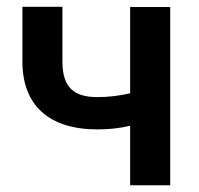

<svg xmlns="http://www.w3.org/2000/svg" viewBox="-20 -549 590 569"><path d="M484.4 -528.3H365.7V-272.5C333 -265.1 300.8 -261.2 269 -261.2C198.7 -261.2 165 -290 165 -366.7V-528.8H46.4V-366.7C46.4 -237.3 124.5 -165.5 269 -165.5C302.7 -165.5 335 -168.9 365.7 -176.3V0H484.4Z"/></svg>

Font: Roboto Medium
Style: Regular
Weight: 500
Designer: Google
Version: Version 2.137; 2017